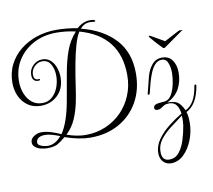

<svg xmlns="http://www.w3.org/2000/svg" viewBox="-96 -757 1231 1110"><g transform="rotate(-10 519.5 -202.0)"><path d="M130 36Q112 36 92.5 31Q73 26 60 15Q47 4 47 -13Q47 -33 67.5 -47Q88 -61 113 -61Q140 -61 172 -50.5Q204 -40 225 -30Q266 -89 288 -210Q304 -299 316.5 -370.5Q329 -442 349.5 -499Q370 -556 410 -600Q380 -607 351.5 -610Q323 -613 297 -613Q222 -613 163 -581.5Q104 -550 70 -496Q36 -442 36 -372Q36 -333 49.5 -299.5Q63 -266 88 -246Q113 -226 149 -226Q182 -226 205.5 -246.5Q229 -267 241.5 -299.5Q254 -332 254 -368Q254 -406 238 -435Q222 -464 188 -464Q162 -464 142 -444Q122 -424 122 -397Q122 -366 146 -366Q150 -366 154 -366Q158 -366 158 -363Q158 -357 147 -357Q112 -357 112 -397Q112 -429 135.5 -452Q159 -475 190 -475Q219 -475 238.5 -457Q258 -439 267.5 -411.5Q277 -384 277 -356Q277 -290 237 -251Q197 -212 138 -212Q93 -212 61.5 -234Q30 -256 13.5 -292Q-3 -328 -3 -370Q-3 -430 21.5 -478Q46 -526 88 -559.5Q130 -593 184 -611Q238 -629 298 -629Q362 -629 423 -617Q461 -650 500 -650Q531 -650 531 -641Q531 -637 526 -637Q524 -637 521 -637Q518 -637 513 -638Q509 -639 505 -639Q501 -639 499 -639Q466 -639 441 -611Q566 -580 638 -503Q710 -426 710 -302Q710 -207 669 -134.5Q628 -62 555.5 -21.5Q483 19 387 19Q324 19 239 -10Q212 13 191.5 24.5Q171 36 130 36ZM363 -1Q426 -1 480 -24Q534 -47 574 -87.5Q614 -128 636.5 -182.5Q659 -237 659 -300Q659 -532 430 -596Q414 -572 400 -524Q386 -476 374.5 -413.5Q363 -351 353 -281Q348 -244 338.5 -196.5Q329 -149 309.5 -103Q290 -57 253 -22Q312 -1 363 -1ZM137 23Q180 23 216 -20Q162 -42 130 -42Q104 -42 91 -32Q78 -22 78 -8Q78 4 88.5 10.5Q99 17 113 20Q127 23 137 23ZM821 246Q793 246 775 227Q757 208 757 176Q757 133 784.5 95Q812 57 852 26Q892 -5 929 -27Q925 -58 911 -77.5Q897 -97 868 -97Q849 -97 838.5 -91Q828 -85 819 -78.5Q810 -72 796 -72Q779 -72 779 -86Q779 -97 788 -102.5Q797 -108 810 -109Q820 -110 829.5 -111Q839 -112 849 -113Q873 -118 887.5 -144.5Q902 -171 909 -205.5Q916 -240 916 -268Q916 -300 906 -326.5Q896 -353 870 -353Q848 -353 831.5 -336Q815 -319 803.5 -291.5Q792 -264 783.5 -232.5Q775 -201 768 -172Q767 -167 760 -167Q755 -167 756 -172Q761 -190 766 -210.5Q771 -231 781 -271Q791 -309 814 -337Q837 -365 874 -365Q914 -365 934 -336Q954 -307 954 -263Q954 -211 931.5 -169.5Q909 -128 860 -104Q900 -104 919 -91.5Q938 -79 956 -41Q985 -55 1003.5 -87Q1022 -119 1030 -172Q1031 -174 1032 -176Q1033 -178 1037 -178Q1042 -178 1042 -172Q1033 -116 1012 -81Q991 -46 959 -30Q967 -9 967 32Q967 83 948 132.5Q929 182 896 214Q863 246 821 246ZM814 223Q850 223 872 195.5Q894 168 907 127Q920 86 927 44Q929 31 929.5 16.5Q930 2 929 -15Q889 14 853 42Q817 70 794 101Q771 132 771 171Q771 223 814 223ZM895 -417Q892 -417 889 -420Q884 -425 872.5 -437Q861 -449 848.5 -463Q836 -477 827.5 -487.5Q819 -498 819 -499Q821 -502 827 -502L909 -455L998 -502H1019L903 -420Q899 -417 895 -417Z"/></g></svg>

Font: Updock
Style: Regular
Weight: 400
Designer: Robert E. Leuschke
Foundry: Robert E. Leuschke
Version: Version 1.010; ttfautohint (v1.8.4.7-5d5b)